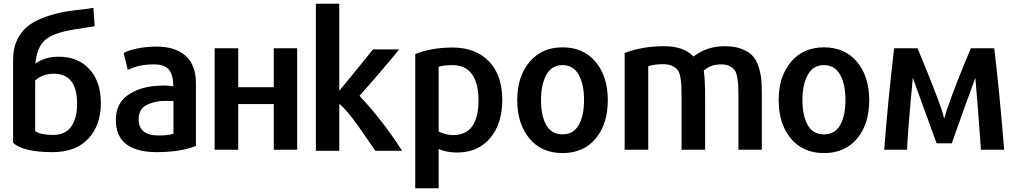

<svg xmlns="http://www.w3.org/2000/svg" viewBox="-20 -800 5426 1026"><path d="M392 -246Q392 -406 267 -406Q208 -406 168 -370V-99Q197 -79 264 -79Q329 -79 360.5 -123.5Q392 -168 392 -246ZM50 -37V-473Q50 -513 57 -545Q64 -577 85 -611Q106 -645 141 -669.5Q176 -694 236.5 -714.5Q297 -735 379 -745Q461 -754 479 -758L486 -660L374 -642Q262 -624 219.5 -585Q177 -546 169 -460Q220 -497 294 -497Q397 -497 458 -430Q519 -363 519 -249Q519 -131 452 -59Q385 13 261 13Q104 13 50 -37Z M1027 -353V-20Q942 13 819 13Q599 13 599 -159Q599 -247 663.5 -292Q728 -337 826 -342Q830 -342 841.5 -342.5Q853 -343 859 -343Q878 -343 906 -339Q906 -399 883 -427.5Q860 -456 802 -456Q721 -456 663 -426L641 -517Q663 -530 711.5 -540.5Q760 -551 818 -551Q915 -551 971 -502.5Q1027 -454 1027 -353ZM907 -85V-260Q862 -262 840 -260Q784 -254 752.5 -232Q721 -210 721 -162Q721 -76 828 -76Q875 -76 907 -85Z M1568 -542V0H1443V-244H1253V0H1127V-542H1253V-334H1443V-542Z M2129 6H1986Q1978 -5 1945 -53Q1912 -101 1891 -131Q1870 -161 1841 -196Q1812 -231 1793 -245V6H1668V-780H1793V-315Q1918 -466 1973 -536H2113Q2023 -425 1901 -288Q2026 -155 2129 6Z M2664 -267Q2664 -138 2599 -61.5Q2534 15 2423 15Q2366 15 2324 -4V206H2199V-511Q2284 -546 2399 -546Q2522 -546 2593 -472Q2664 -398 2664 -267ZM2537 -265Q2537 -355 2502 -403.5Q2467 -452 2398 -452Q2348 -452 2324 -443V-97Q2364 -78 2401 -78Q2537 -78 2537 -265Z M3228 -265Q3228 -138 3163.5 -60Q3099 18 2986 18Q2874 18 2809 -60Q2744 -138 2744 -265Q2744 -391 2809.5 -469Q2875 -547 2986 -547Q3098 -547 3163 -469Q3228 -391 3228 -265ZM2871 -266Q2871 -182 2899 -132Q2927 -82 2986 -82Q3045 -82 3073 -132.5Q3101 -183 3101 -266Q3101 -349 3072.5 -400.5Q3044 -452 2986 -452Q2928 -452 2899.5 -400Q2871 -348 2871 -266Z M4051 0H3926V-283Q3926 -322 3925 -341.5Q3924 -361 3919.5 -387Q3915 -413 3905.5 -425.5Q3896 -438 3878.5 -447Q3861 -456 3834 -456Q3778 -456 3741 -423Q3748 -368 3748 -271V0H3622V-283Q3622 -323 3621 -344.5Q3620 -366 3615 -391Q3610 -416 3599.5 -428Q3589 -440 3570.5 -448.5Q3552 -457 3524 -457Q3475 -457 3444 -446V0H3318V-517Q3412 -553 3529 -553Q3634 -553 3686 -498Q3756 -553 3854 -553Q3906 -553 3943.5 -538.5Q3981 -524 4001.5 -502Q4022 -480 4033.5 -444Q4045 -408 4048 -377Q4051 -346 4051 -302Z M4625 -265Q4625 -138 4560.5 -60Q4496 18 4383 18Q4271 18 4206 -60Q4141 -138 4141 -265Q4141 -391 4206.5 -469Q4272 -547 4383 -547Q4495 -547 4560 -469Q4625 -391 4625 -265ZM4268 -266Q4268 -182 4296 -132Q4324 -82 4383 -82Q4442 -82 4470 -132.5Q4498 -183 4498 -266Q4498 -349 4469.5 -400.5Q4441 -452 4383 -452Q4325 -452 4296.5 -400Q4268 -348 4268 -266Z M5346 0H5222Q5204 -252 5192 -384Q5191 -384 5177 -342Q5146 -261 5066 -34H4985L4873 -342Q4870 -349 4866.5 -360Q4863 -371 4861 -377Q4859 -383 4858 -385Q4832 -112 4827 0H4705Q4726 -271 4758 -542H4883Q4973 -327 5011 -217Q5015 -205 5019.5 -188.5Q5024 -172 5025 -168Q5026 -168 5028.5 -175.5Q5031 -183 5034.5 -196Q5038 -209 5041 -217Q5093 -366 5168 -542H5293Q5320 -320 5346 0Z"/></svg>

Font: Repo
Style: DemiBold
Weight: 600
Designer: Stefan Peev
Foundry: Context Ltd
Version: Version 001.000